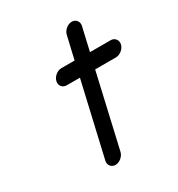

<svg xmlns="http://www.w3.org/2000/svg" viewBox="-161 -739 812 876"><g transform="rotate(-30 245.0 -301.0)"><path d="M297 -594 269 -474H199C178 -474 155 -456 150 -434C145 -412 160 -394 181 -394H251L162 -8C157 13 171 32 193 32C215 32 237 13 242 -8L330 -392H440C461 -392 484 -410 489 -432C494 -454 479 -472 458 -472H349L377 -594C382 -615 368 -634 346 -634C324 -634 302 -615 297 -594Z"/></g></svg>

Font: Electronic
Style: ExBdIt
Weight: 800
Version: Version 1.011